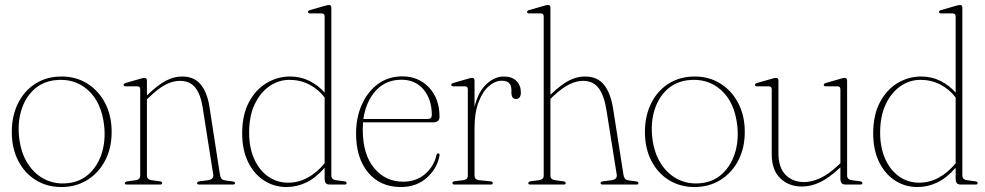

<svg xmlns="http://www.w3.org/2000/svg" viewBox="-20 -743 3966 773"><path d="M228.5 -435Q286 -435 331.5 -406.5Q377 -378 403.2 -327.8Q429.5 -277.5 429.5 -212Q429.5 -146.5 403.2 -96.5Q377 -46.5 331.2 -18.2Q285.5 10 227 10Q169 10 124 -18Q79 -46 53.2 -96Q27.5 -146 27.5 -211.5Q27.5 -277 52.8 -327.5Q78 -378 123.2 -406.5Q168.5 -435 228.5 -435ZM256.5 -6Q305.5 -12 339.8 -44.2Q374 -76.5 389.8 -126.2Q405.5 -176 399.5 -235.5Q389 -331.5 334 -380.5Q279 -429.5 200 -420Q149 -413.5 114.8 -380.8Q80.5 -348 65.5 -298Q50.5 -248 57 -190Q64 -127.5 92 -84Q120 -40.5 162.8 -20Q205.5 0.5 256.5 -6Z M571.5 -418.5V-359L576 -363Q617 -402 648.8 -418.5Q680.5 -435 713.5 -435Q761 -435 787.5 -403.5Q814 -372 823 -314.5L865.5 -40Q867 -30 871.5 -24Q876 -18 888.5 -16.5L917.5 -12.5Q926 -11.5 926 -5.5Q926 0 917.5 0H782.5Q773.5 0 773.5 -5.5Q773.5 -11.5 783 -13L817.5 -17.5Q841.5 -21 838.5 -40L796 -310Q787.5 -364 765.8 -390.8Q744 -417.5 704.5 -417.5Q676 -417.5 646.5 -402.2Q617 -387 582.5 -353.5L571.5 -343V-36.5Q571.5 -20 590.5 -17.5L624 -13Q633 -12 633 -5.5Q633 0 624.5 0H490.5Q482.5 0 482.5 -5.5Q482.5 -11 491 -12.5L525.5 -17.5Q544.5 -20 544.5 -36V-383Q544.5 -395.5 533 -395.5H486Q477.5 -395.5 477.5 -401.5Q477.5 -406 486 -409L547 -426.5Q557 -429.5 562 -429.5Q571.5 -429.5 571.5 -418.5Z M955 -206Q955 -280.5 982.2 -331.5Q1009.5 -382.5 1053.5 -408.8Q1097.5 -435 1148 -435Q1190.5 -435 1226.2 -417Q1262 -399 1287 -370V-676.5Q1287 -689 1275.5 -689H1228.5Q1220 -689 1220 -695Q1220 -700 1228.5 -702.5L1289.5 -720Q1299.5 -723 1304.5 -723Q1314 -723 1314 -712V-36.5Q1314 -20 1333 -17.5L1366.5 -13Q1375.5 -12 1375.5 -5.5Q1375.5 0 1367 0H1308.5Q1297 0 1292 -5.2Q1287 -10.5 1287 -25V-67.5Q1251 -26.5 1212.8 -8.2Q1174.5 10 1133.5 10Q1083 10 1042.5 -16.5Q1002 -43 978.5 -91.5Q955 -140 955 -206ZM983 -209.5Q983 -148 1003.5 -102.8Q1024 -57.5 1059.5 -32.5Q1095 -7.5 1140 -7.5Q1221.5 -7.5 1287 -85.5V-350.5Q1261.5 -384 1225 -402.8Q1188.5 -421.5 1145.5 -421.5Q1101.5 -421.5 1064.5 -395.8Q1027.5 -370 1005.2 -322.8Q983 -275.5 983 -209.5Z M1749.5 -273Q1749.5 -250.5 1724.5 -250.5H1441.5Q1440.5 -236 1440.5 -221Q1440.5 -122 1486 -66.8Q1531.5 -11.5 1603 -11.5Q1655.5 -11.5 1691.2 -42.2Q1727 -73 1737 -118Q1738.5 -125.5 1744 -125.5Q1751 -125.5 1749.5 -116.5Q1740 -64.5 1698.2 -27.2Q1656.5 10 1594 10Q1510.5 10 1462 -48.5Q1413.5 -107 1413.5 -205Q1413.5 -270 1436.8 -322Q1460 -374 1501.8 -404.8Q1543.5 -435.5 1600 -435.5Q1665 -435.5 1707.2 -390.8Q1749.5 -346 1749.5 -273ZM1596.5 -422Q1533 -422 1493 -378Q1453 -334 1443 -264H1702Q1718.5 -264 1718.5 -280Q1718.5 -342.5 1685.5 -382.2Q1652.5 -422 1596.5 -422Z M1890.5 -418.5V-312.5Q1905 -373 1938 -404Q1971 -435 2008.5 -435Q2041 -435 2059 -417.2Q2077 -399.5 2077 -371.5Q2077 -344.5 2058 -344.5Q2039 -344.5 2039 -369.5V-380.5Q2039 -418 2000.5 -418Q1973.5 -418 1948.2 -396.2Q1923 -374.5 1906.8 -332Q1890.5 -289.5 1890.5 -228V-36.5Q1890.5 -19.5 1909.5 -17.5L1955 -13Q1964 -12 1964 -5.5Q1964 0 1955.5 0H1810Q1801.5 0 1801.5 -6Q1801.5 -12 1811 -13.5L1844.5 -17.5Q1863.5 -20 1863.5 -36V-383Q1863.5 -395.5 1852 -395.5H1805Q1796.5 -395.5 1796.5 -401.5Q1796.5 -406 1805 -409L1866 -426.5Q1876 -429.5 1881 -429.5Q1890.5 -429.5 1890.5 -418.5Z M2196 -712V-361.5L2200.5 -365.5Q2241 -404 2272.2 -419.5Q2303.5 -435 2335.5 -435Q2384.5 -435 2411.5 -402Q2438.5 -369 2448.5 -305L2490 -40Q2491.5 -30 2496 -24Q2500.5 -18 2513 -16.5L2542 -12.5Q2550.5 -11.5 2550.5 -5.5Q2550.5 0 2542 0H2407Q2398 0 2398 -5.5Q2398 -11.5 2407.5 -13L2442 -17.5Q2466 -21 2463 -40L2421.5 -300.5Q2412 -359.5 2390 -388.5Q2368 -417.5 2326.5 -417.5Q2300.5 -417.5 2271.8 -403.2Q2243 -389 2207.5 -356L2196 -345V-36.5Q2196 -20 2215 -17.5L2248.5 -13Q2257.5 -12 2257.5 -5.5Q2257.5 0 2249 0H2115Q2107 0 2107 -5.5Q2107 -11.5 2117.5 -13.5L2150 -17.5Q2169 -20 2169 -36V-676.5Q2169 -689 2157.5 -689H2110.5Q2102 -689 2102 -695Q2102 -700 2110.5 -702.5L2171.5 -720Q2181.5 -723 2186.5 -723Q2196 -723 2196 -712Z M2777.5 -435Q2835 -435 2880.5 -406.5Q2926 -378 2952.2 -327.8Q2978.5 -277.5 2978.5 -212Q2978.5 -146.5 2952.2 -96.5Q2926 -46.5 2880.2 -18.2Q2834.5 10 2776 10Q2718 10 2673 -18Q2628 -46 2602.2 -96Q2576.5 -146 2576.5 -211.5Q2576.5 -277 2601.8 -327.5Q2627 -378 2672.2 -406.5Q2717.5 -435 2777.5 -435ZM2805.5 -6Q2854.5 -12 2888.8 -44.2Q2923 -76.5 2938.8 -126.2Q2954.5 -176 2948.5 -235.5Q2938 -331.5 2883 -380.5Q2828 -429.5 2749 -420Q2698 -413.5 2663.8 -380.8Q2629.5 -348 2614.5 -298Q2599.5 -248 2606 -190Q2613 -127.5 2641 -84Q2669 -40.5 2711.8 -20Q2754.5 0.5 2805.5 -6Z M3087 -122V-383Q3087 -395.5 3075 -395.5H3028Q3019.5 -395.5 3019.5 -401.5Q3019.5 -406 3028 -409L3089.5 -426.5Q3099.5 -429.5 3104.5 -429.5Q3114 -429.5 3114 -418.5V-127Q3114 -67.5 3143 -38.8Q3172 -10 3217.5 -10Q3247.5 -10 3281.2 -25.2Q3315 -40.5 3353.5 -76.5L3363.5 -86V-383Q3363.5 -395.5 3352 -395.5H3305Q3296.5 -395.5 3296.5 -401.5Q3296.5 -406 3305 -409L3366 -426.5Q3376 -429.5 3381 -429.5Q3390.5 -429.5 3390.5 -418.5V-36.5Q3390.5 -20 3409.5 -17.5L3443 -13Q3452 -12 3452 -5.5Q3452 0 3443.5 0H3385Q3373.5 0 3368.5 -5.5Q3363.5 -11 3363.5 -25V-69.5L3360.5 -66.5Q3317.5 -26.5 3281.2 -9.2Q3245 8 3208.5 8Q3156 8 3121.5 -25.2Q3087 -58.5 3087 -122Z M3495.5 -206Q3495.5 -280.5 3522.8 -331.5Q3550 -382.5 3594 -408.8Q3638 -435 3688.5 -435Q3731 -435 3766.8 -417Q3802.5 -399 3827.5 -370V-676.5Q3827.5 -689 3816 -689H3769Q3760.5 -689 3760.5 -695Q3760.5 -700 3769 -702.5L3830 -720Q3840 -723 3845 -723Q3854.5 -723 3854.5 -712V-36.5Q3854.5 -20 3873.5 -17.5L3907 -13Q3916 -12 3916 -5.5Q3916 0 3907.5 0H3849Q3837.5 0 3832.5 -5.2Q3827.5 -10.5 3827.5 -25V-67.5Q3791.5 -26.5 3753.2 -8.2Q3715 10 3674 10Q3623.5 10 3583 -16.5Q3542.5 -43 3519 -91.5Q3495.5 -140 3495.5 -206ZM3523.5 -209.5Q3523.5 -148 3544 -102.8Q3564.5 -57.5 3600 -32.5Q3635.5 -7.5 3680.5 -7.5Q3762 -7.5 3827.5 -85.5V-350.5Q3802 -384 3765.5 -402.8Q3729 -421.5 3686 -421.5Q3642 -421.5 3605 -395.8Q3568 -370 3545.8 -322.8Q3523.5 -275.5 3523.5 -209.5Z"/></svg>

Font: Fraunces 144pt Soft Thin
Style: Regular
Weight: 100
Version: Version 1.000;[0bf87f6ff]